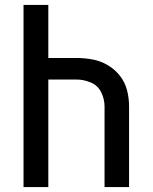

<svg xmlns="http://www.w3.org/2000/svg" viewBox="-20 -755 616 775"><path d="M75 0H175V-434H288Q318 -434 346.5 -422Q375 -410 388.5 -382.5Q402 -355 402 -325V0H501V-325Q501 -358 493 -390Q485 -422 464.5 -448.5Q444 -475 415 -492Q386 -509 353.5 -515Q321 -521 288 -521H175V-735H75Z"/></svg>

Font: Iosevka Sparkle Medium
Style: Regular
Weight: 500
Designer: Belleve Invis
Foundry: Belleve Invis
Version: Version 4.5.0; ttfautohint (v1.8.3)